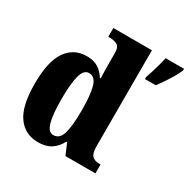

<svg xmlns="http://www.w3.org/2000/svg" viewBox="-172 -916 1064 1082"><g transform="rotate(30 360.5 -375.0)"><path d="M215 10Q129 10 81.5 -56.5Q34 -123 34 -267Q34 -412 81 -480Q128 -548 212 -548Q260 -548 289 -528Q318 -508 336 -478H341Q340 -500 339.5 -530.5Q339 -561 339 -590V-642Q339 -682 318.5 -692.5Q298 -703 269 -703H261V-760H512V-137Q512 -91 527.5 -74.5Q543 -58 575 -58H583V0H388L357 -73H352Q332 -34 299 -12Q266 10 215 10ZM269 -68Q310 -68 324.5 -119Q339 -170 339 -269Q339 -367 324.5 -419.5Q310 -472 270 -472Q236 -472 222 -419.5Q208 -367 208 -268Q208 -168 222 -118Q236 -68 269 -68ZM559 -613Q566 -632 574 -658.5Q582 -685 589.5 -712Q597 -739 601 -760H721V-750Q713 -729 697.5 -702.5Q682 -676 664 -649Q646 -622 629 -600H559Z"/></g></svg>

Font: Noto Serif Thai Condensed Black
Style: Regular
Weight: 900
Width: 3
Designer: Monotype Design Team
Foundry: Monotype Imaging Inc.
Version: Version 2.002; ttfautohint (v1.8.4.7-5d5b)